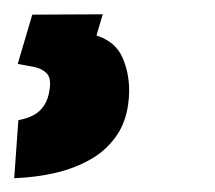

<svg xmlns="http://www.w3.org/2000/svg" viewBox="-40 -24 302 270"><path d="M5.4 -3.4 104.5 -3.9 95.7 25.9Q122.6 34.7 132.3 57.1Q142.1 79.6 141.6 106Q140.6 140.1 126.5 162.8Q112.3 185.5 88.9 199.2Q65.4 212.9 37.4 219.2Q9.3 225.6 -20 226.6L-14.2 145Q-1.5 142.6 7.6 137.7Q16.6 132.8 22.5 123.5Q28.3 114.3 29.8 101.1Q32.2 85.9 25.6 79.1Q19 72.3 7.8 70.1Q-3.4 67.9 -15.1 65.9Z"/></svg>

Font: Roboto Condensed
Style: Bold Italic
Weight: 700
Italic angle: -12°
Designer: Christian Robertson
Foundry: Google
Version: Version 3.0